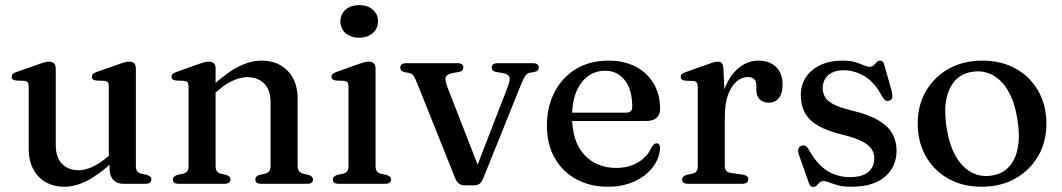

<svg xmlns="http://www.w3.org/2000/svg" viewBox="-20 -717 4144 749"><path d="M407.5 -59V-91L404.5 -93.5V-379Q404.5 -390 400.8 -395.2Q397 -400.5 388 -401.5L354.5 -403Q345.5 -404 342 -407.8Q338.5 -411.5 338.5 -417Q338.5 -424 342.8 -428.2Q347 -432.5 358 -436.5L440.5 -465.5Q456.5 -471.5 466.5 -474Q476.5 -476.5 484.5 -476.5Q497.5 -476.5 503.8 -469.5Q510 -462.5 510 -450V-69.5Q510 -56 515.2 -49Q520.5 -42 530.5 -39.5L552.5 -34.5Q562 -32 566.2 -27.8Q570.5 -23.5 570.5 -16.5Q570.5 -9 564.8 -4.5Q559 0 547.5 0H460Q436 0 421.8 -15.5Q407.5 -31 407.5 -59ZM92 -136.5V-379Q92 -390 88.2 -395.2Q84.5 -400.5 75.5 -401.5L41.5 -403Q33 -404 29.2 -407.8Q25.5 -411.5 25.5 -417Q25.5 -424 29.8 -428.2Q34 -432.5 45.5 -436.5L128 -465.5Q144.5 -471.5 154.2 -474Q164 -476.5 171 -476.5Q184.5 -476.5 191 -469.5Q197.5 -462.5 197.5 -450V-152.5Q197.5 -102.5 222 -77.8Q246.5 -53 286.5 -53Q311.5 -53 340 -65.8Q368.5 -78.5 401.5 -106.5L423 -125L443 -105L421 -86Q361.5 -32 316.8 -10.2Q272 11.5 231.5 11.5Q168.5 11.5 130.2 -28.5Q92 -68.5 92 -136.5Z M821 -450.5V-69.5Q821 -56 826 -49.2Q831 -42.5 841 -39.5L863 -34.5Q879 -29 879 -17.5Q879 0 855.5 0H677Q665.5 0 660 -4.5Q654.5 -9 654.5 -16.5Q654.5 -23 658.8 -27.5Q663 -32 671.5 -34.5L695 -39.5Q705 -42.5 710.2 -49Q715.5 -55.5 715.5 -69.5V-379Q715.5 -390.5 711.5 -395.5Q707.5 -400.5 699 -401.5L665 -403Q656.5 -404.5 652.8 -408Q649 -411.5 649 -417.5Q649 -424 653.2 -428.2Q657.5 -432.5 669 -436.5L751.5 -466Q767 -471.5 777 -474Q787 -476.5 795 -476.5Q808 -476.5 814.5 -469.5Q821 -462.5 821 -450.5ZM806.5 -344 787 -364 809 -383Q868.5 -437 913.8 -458.8Q959 -480.5 1000 -480.5Q1063.5 -480.5 1102.2 -440.8Q1141 -401 1141 -332.5V-71.5Q1141 -57 1146.8 -49.5Q1152.5 -42 1163 -39.5L1184 -34.5Q1192.5 -32 1196.8 -27.5Q1201 -23 1201 -16.5Q1201 -9 1195.8 -4.5Q1190.5 0 1178.5 0H999Q976 0 976 -17.5Q976 -29 991.5 -34.5L1014.5 -39.5Q1025.5 -42.5 1030.5 -49.8Q1035.5 -57 1035.5 -71.5V-316.5Q1035.5 -366.5 1010.5 -391.2Q985.5 -416 945 -416Q919.5 -416 890.2 -403.2Q861 -390.5 828.5 -362.5Z M1445 -450.5V-69.5Q1445 -56 1450 -49Q1455 -42 1465 -39.5L1487.5 -34.5Q1496.5 -32 1501 -27.8Q1505.5 -23.5 1505.5 -16.5Q1505.5 -9 1499.8 -4.5Q1494 0 1482 0H1301Q1289.5 0 1284 -4.5Q1278.5 -9 1278.5 -16.5Q1278.5 -23 1282.8 -27.5Q1287 -32 1295.5 -34.5L1319.5 -39.5Q1329 -42.5 1334.2 -49Q1339.5 -55.5 1339.5 -69.5V-379Q1339.5 -390.5 1335.5 -395.5Q1331.5 -400.5 1323 -401.5L1289 -403Q1280.5 -404.5 1276.8 -408Q1273 -411.5 1273 -417.5Q1273 -424 1277.2 -428.2Q1281.5 -432.5 1293 -436.5L1375.5 -466Q1392 -472 1401.8 -474.2Q1411.5 -476.5 1418.5 -476.5Q1432 -476.5 1438.5 -469.5Q1445 -462.5 1445 -450.5ZM1381 -570Q1348.5 -570 1328.2 -587.8Q1308 -605.5 1308 -634Q1308 -662 1328.2 -679.5Q1348.5 -697 1381 -697Q1414 -697 1434.2 -679.5Q1454.5 -662 1454.5 -634Q1454.5 -605.5 1434.2 -587.8Q1414 -570 1381 -570Z M1828.5 6H1792.5Q1779.5 6 1770.5 -0.8Q1761.5 -7.5 1756 -21L1605.5 -397Q1597 -417 1591.2 -423.8Q1585.5 -430.5 1577.5 -432L1558.5 -435.5Q1549 -438 1545.2 -442.2Q1541.5 -446.5 1541.5 -453.5Q1541.5 -461.5 1547.5 -466Q1553.5 -470.5 1564 -470.5H1765.5Q1787.5 -470.5 1787.5 -453.5Q1787.5 -447 1783.5 -442.5Q1779.5 -438 1768.5 -436L1748 -432.5Q1723.5 -428 1719 -416.8Q1714.5 -405.5 1725.5 -376.5L1853 -50L1829.5 -39L1960 -376.5Q1971.5 -406 1967 -417.2Q1962.5 -428.5 1938 -432.5L1917 -436Q1907 -438 1902.5 -442.2Q1898 -446.5 1898 -453.5Q1898 -461.5 1904 -466Q1910 -470.5 1920.5 -470.5H2060Q2070 -470.5 2076 -466Q2082 -461.5 2082 -453.5Q2082 -447 2078.2 -442.8Q2074.5 -438.5 2064 -436L2045.5 -433Q2036 -431 2028.8 -420.5Q2021.5 -410 2011 -383.5L1864 -18.5Q1858 -4.5 1849 0.8Q1840 6 1828.5 6Z M2555 -292.5Q2555 -269.5 2541.2 -257.2Q2527.5 -245 2501 -245H2181V-277.5H2421.5Q2446.5 -277.5 2446.5 -299.5Q2446.5 -366 2417.8 -403.5Q2389 -441 2340.5 -441Q2302 -441 2273 -419.2Q2244 -397.5 2227.8 -357.8Q2211.5 -318 2211.5 -264.5Q2211.5 -165 2259.2 -113.5Q2307 -62 2384 -62Q2433.5 -62 2470 -84.2Q2506.5 -106.5 2522 -143Q2528 -151.5 2532.5 -154.8Q2537 -158 2542 -158Q2549 -158 2552 -152Q2555 -146 2555 -138Q2552 -97 2525.2 -63Q2498.5 -29 2453.8 -8.8Q2409 11.5 2352 11.5Q2281.5 11.5 2227.8 -18Q2174 -47.5 2143.8 -101Q2113.5 -154.5 2113.5 -226Q2113.5 -299.5 2142.8 -356.8Q2172 -414 2226 -447.2Q2280 -480.5 2354 -480.5Q2415.5 -480.5 2460.8 -456.5Q2506 -432.5 2530.5 -390.2Q2555 -348 2555 -292.5Z M2790 -261Q2790 -332.5 2811 -381.2Q2832 -430 2865.8 -455.2Q2899.5 -480.5 2937.5 -480.5Q2982.5 -480.5 3007.8 -455.5Q3033 -430.5 3033 -386.5Q3033 -352 3018.2 -334.2Q3003.5 -316.5 2980 -316.5Q2956.5 -316.5 2943.5 -329.5Q2930.5 -342.5 2930.5 -366V-383.5Q2930.5 -400 2922.5 -408.2Q2914.5 -416.5 2896.5 -416.5Q2874.5 -416.5 2854 -399.5Q2833.5 -382.5 2820.5 -348.2Q2807.5 -314 2807.5 -261.5ZM2802 -450.5 2807.5 -334V-69.5Q2807.5 -57 2813.5 -50.2Q2819.5 -43.5 2833.5 -42L2878.5 -35.5Q2888.5 -34 2893.8 -29.5Q2899 -25 2899 -17Q2899 -9 2893 -4.5Q2887 0 2875.5 0H2663.5Q2652 0 2646.5 -4.5Q2641 -9 2641 -16.5Q2641 -23 2645.2 -27.5Q2649.5 -32 2658 -34.5L2681.5 -39.5Q2691.5 -42 2696.8 -48.8Q2702 -55.5 2702 -69.5V-378.5Q2702 -389.5 2698 -394.8Q2694 -400 2685.5 -401L2651.5 -402.5Q2643 -403.5 2639.2 -407.2Q2635.5 -411 2635.5 -416.5Q2635.5 -423.5 2640 -427.8Q2644.5 -432 2655.5 -436L2736.5 -464.5Q2756 -472 2765.8 -474.2Q2775.5 -476.5 2781.5 -476.5Q2791 -476.5 2795.8 -470.5Q2800.5 -464.5 2802 -450.5Z M3270.5 -443Q3233 -443 3211.2 -423.8Q3189.5 -404.5 3189.5 -373Q3189.5 -354 3198.5 -338.5Q3207.5 -323 3231 -310.5Q3254.5 -298 3298 -287Q3367.5 -271 3406.5 -247.8Q3445.5 -224.5 3461.5 -195Q3477.5 -165.5 3477.5 -129.5Q3477.5 -66 3432 -27.2Q3386.5 11.5 3301 11.5Q3270 11.5 3249.8 6Q3229.5 0.5 3216.2 -5Q3203 -10.5 3192.5 -10.5Q3182.5 -10.5 3176.8 -4.8Q3171 1 3166 6.5Q3161 12 3152 12Q3145 12 3141.2 7.8Q3137.5 3.5 3134 -7L3097 -112Q3092.5 -126 3094.2 -135.2Q3096 -144.5 3105.5 -148Q3115 -151.5 3122 -147.8Q3129 -144 3134.5 -134.5Q3157 -93.5 3182.5 -69.8Q3208 -46 3236.8 -36Q3265.5 -26 3296 -26Q3343.5 -26 3367 -46Q3390.5 -66 3390.5 -99Q3390.5 -118.5 3380.5 -134.8Q3370.5 -151 3344 -165Q3317.5 -179 3269 -191Q3208 -205.5 3171.8 -226.5Q3135.5 -247.5 3119.8 -277Q3104 -306.5 3104 -345.5Q3104 -385.5 3124 -415.8Q3144 -446 3180.5 -463.2Q3217 -480.5 3266 -480.5Q3297.5 -480.5 3317 -474.5Q3336.5 -468.5 3349.2 -462.5Q3362 -456.5 3372 -456.5Q3383 -456.5 3389 -462.5Q3395 -468.5 3400.2 -474.5Q3405.5 -480.5 3413.5 -480.5Q3419.5 -480.5 3423.8 -476.5Q3428 -472.5 3430 -462.5L3458.5 -362.5Q3462 -347.5 3461 -337.8Q3460 -328 3450 -324.5Q3441 -321 3434 -325.8Q3427 -330.5 3420 -343Q3391.5 -397 3351.8 -420Q3312 -443 3270.5 -443Z M3812.5 -480.5Q3886.5 -480.5 3942.8 -449Q3999 -417.5 4030.5 -362Q4062 -306.5 4062 -233.5Q4062 -163.5 4029.8 -108Q3997.5 -52.5 3940.8 -20.5Q3884 11.5 3809 11.5Q3735.5 11.5 3679.5 -20Q3623.5 -51.5 3591.8 -107.2Q3560 -163 3560 -235Q3560 -306.5 3592.2 -361.8Q3624.5 -417 3681.2 -448.8Q3738 -480.5 3812.5 -480.5ZM3848 -32Q3889.5 -38 3915.8 -66Q3942 -94 3950.8 -141.8Q3959.5 -189.5 3948.5 -254Q3938 -319 3913 -362Q3888 -405 3852.2 -424.2Q3816.5 -443.5 3774 -437Q3732 -431 3706 -402.8Q3680 -374.5 3671.2 -327Q3662.5 -279.5 3673.5 -214.5Q3684 -149.5 3709 -106.5Q3734 -63.5 3769.8 -44.5Q3805.5 -25.5 3848 -32Z"/></svg>

Font: Fraunces 10pt
Style: Regular
Weight: 400
Version: Version 1.000;[b76b70a41]